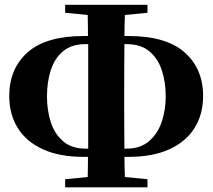

<svg xmlns="http://www.w3.org/2000/svg" viewBox="-20 -779 897 810"><path d="M340.8 -151.9H352.1Q352.1 -198.7 352.1 -245.8Q352.1 -293 352.1 -339.8V-405.8Q352.1 -452.6 352.1 -499.3Q352.1 -545.9 352.1 -592.8H340.8Q282.2 -592.8 246.3 -563Q210.4 -533.2 194.3 -483.2Q178.2 -433.1 178.2 -372.1Q178.2 -313 194.6 -262.9Q210.9 -212.9 247.1 -182.4Q283.2 -151.9 340.8 -151.9ZM514.2 -592.8H504.9Q504.4 -546.4 504.2 -499.5Q503.9 -452.6 503.9 -405.8V-340.8Q503.9 -293.9 504.2 -246.6Q504.4 -199.2 504.9 -151.9H514.2Q571.8 -151.9 608.4 -183.1Q645 -214.4 662.1 -264.6Q679.2 -314.9 679.2 -372.1Q679.2 -432.6 662.6 -482.7Q646 -532.7 609.9 -562.7Q573.7 -592.8 514.2 -592.8ZM522 -117.2H504.9Q504.9 -96.2 505.6 -74.7Q506.3 -53.2 506.8 -32.2L602.1 -22.9V11.2H254.9V-22.9L350.1 -32.2Q350.6 -53.2 350.8 -74.7Q351.1 -96.2 351.1 -117.2H333Q231 -117.2 160.9 -149.2Q90.8 -181.2 54.9 -239Q19 -296.9 19 -374Q19 -489.3 96.4 -558.1Q173.8 -627 333 -627H351.1Q351.1 -649.4 350.8 -671.4Q350.6 -693.4 350.1 -715.8L254.9 -725.1V-758.8H602.1V-725.1L506.8 -715.8Q506.3 -693.4 505.6 -671.4Q504.9 -649.4 504.9 -627H522Q681.2 -627 759 -557.9Q836.9 -488.8 836.9 -374Q836.9 -297.4 801 -239.5Q765.1 -181.6 694.8 -149.4Q624.5 -117.2 522 -117.2Z"/></svg>

Font: Source Han Serif JP Heavy
Style: Regular
Weight: 900
Designer: Ryoko NISHIZUKA  (kana & ideographs); Frank Grießhammer (Latin, Greek & Cyrillic); Wenlong ZHANG  (bopomofo); Sandoll Co
Foundry: Adobe Systems Incorporated
Version: Version 1.001;PS 1.001;hotconv 16.6.54;makeotf.lib2.5.65590